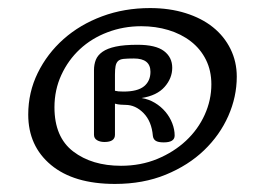

<svg xmlns="http://www.w3.org/2000/svg" viewBox="-20 -722 657 476"><path d="M265 -388Q265 -370 239 -370Q228 -370 220.5 -374.5Q213 -379 213 -388V-548Q213 -562 217.5 -573.5Q222 -585 234 -593.5Q246 -602 267 -606.5Q288 -611 321 -611Q366 -611 386.5 -595.5Q407 -580 407 -554Q407 -528 388 -506.5Q369 -485 331 -479Q349 -476 364 -467Q379 -458 390 -445Q401 -432 407 -416.5Q413 -401 413 -386Q413 -369 386 -369Q372 -369 366 -373Q360 -377 359 -385Q356 -421 336 -441.5Q316 -462 291 -462Q287 -462 279.5 -462.5Q272 -463 265 -465ZM265 -497Q269 -496 273.5 -495.5Q278 -495 286 -495Q321 -495 337 -508Q353 -521 353 -544Q353 -577 312 -577Q296 -577 286.5 -576Q277 -575 272.5 -570.5Q268 -566 266.5 -558Q265 -550 265 -537ZM352 -702Q400 -702 440 -689.5Q480 -677 508 -654.5Q536 -632 551.5 -600.5Q567 -569 567 -532Q567 -482 546 -434.5Q525 -387 486 -349.5Q447 -312 391 -289Q335 -266 265 -266Q163 -266 106.5 -313Q50 -360 50 -438Q50 -493 73.5 -541Q97 -589 137.5 -625Q178 -661 233 -681.5Q288 -702 352 -702ZM330 -657Q286 -657 246.5 -642Q207 -627 178 -600Q149 -573 132 -536Q115 -499 115 -456Q115 -382 161.5 -346.5Q208 -311 280 -311Q329 -311 370 -328Q411 -345 441 -373Q471 -401 487.5 -437.5Q504 -474 504 -513Q504 -547 490.5 -574Q477 -601 453 -619.5Q429 -638 397.5 -647.5Q366 -657 330 -657Z"/></svg>

Font: Sofadi One
Style: Regular
Weight: 400
Designer: Botjo Nikoltchev
Foundry: Botjo Nikoltchev
Version: Version 1.002